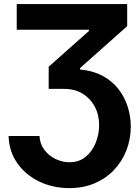

<svg xmlns="http://www.w3.org/2000/svg" viewBox="-20 -739 693 954"><path d="M22.7 -63.3H176.2Q178.3 -24.1 200 5.1Q221.6 34.3 255.1 50.6Q288.6 67 325.4 67.2Q373.2 67 405.9 39.9Q438.6 12.8 455.5 -29.5Q472.5 -71.9 472.5 -117.8Q472.5 -169.1 450.6 -209.7Q428.8 -250.3 390.1 -273.8Q351.5 -297.3 300.2 -297.3H221.9V-407.4L422.3 -585.5V-591.4H63.1V-718.8H611.9V-609L377.9 -401V-393.6Q441.6 -388 488.9 -362.6Q536.2 -337.3 567.4 -297.9Q598.6 -258.4 614.1 -210Q629.6 -161.6 629.9 -110.2Q629.6 -47.4 608.1 7.9Q586.6 63.2 546.6 105.4Q506.5 147.7 450.3 171.7Q394 195.7 324 195.7Q241.5 195.4 173.8 162.5Q106.2 129.5 65.5 71.2Q24.8 12.9 22.7 -63.3Z"/></svg>

Font: Inter Display V
Style: Regular
Weight: 400
Designer: Rasmus Andersson
Foundry: rsms
Version: Version 3.015;git-src